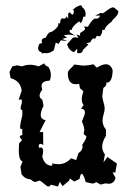

<svg xmlns="http://www.w3.org/2000/svg" viewBox="-20 -680 484 713"><path d="M195.3 12.7 168.9 5.9Q165 12.7 159.7 12.7Q155.3 12.7 142.8 1.7Q130.4 -9.3 126 -9.3L111.8 -4.4Q103.5 -4.4 94.2 -13.7Q73.7 -14.6 60.1 -32.7L55.7 -60.5L64 -80.6Q49.8 -83.5 49.8 -123L50.8 -147.5L62 -159.7Q53.7 -168 53.7 -172.4Q53.7 -177.7 63 -178.2L62.5 -201.7L57.1 -200.7Q54.7 -200.7 54.7 -210.4Q54.7 -219.2 63 -252.4V-271Q56.6 -271.5 56.6 -278.8Q56.6 -285.2 61 -296.9V-310.5L49.3 -309.6L60.5 -343.3Q56.2 -379.9 19.5 -389.6L15.1 -412.6L25.9 -433.6L43 -437.5L62 -433.6Q75.7 -439.5 91.8 -439.5Q106.4 -439.5 123.5 -433.6L144.5 -444.8Q144.5 -438 160.2 -431.2Q168.9 -417 168.9 -402.3Q168.9 -389.6 164.1 -380.4Q134.3 -379.9 134.3 -359.9L136.7 -346.7Q127 -334 127 -325.2Q127 -315.9 137.2 -309.6L141.6 -287.1Q131.3 -266.6 131.3 -253.4Q131.3 -236.8 149.4 -233.9L127 -189.5H140.1L140.6 -141.1Q134.3 -146 129.9 -146Q124 -146 124 -136.2L124.5 -131.3L130.9 -132.3Q140.1 -132.3 140.1 -119.6Q140.1 -107.4 136.7 -98.6Q146 -64.5 173.3 -64.5L174.8 -73.7Q183.1 -70.3 197.3 -70.3Q224.1 -70.3 244.1 -92.3L262.7 -85.4L271.5 -111.8Q286.6 -121.1 286.6 -135.3L285.6 -143.1Q300.8 -164.1 300.8 -172.9Q300.8 -175.3 295.9 -177.7Q291 -180.2 291 -185.1L293 -196.8Q293 -209 284.2 -229Q295.4 -254.4 295.4 -262.7Q295.4 -275.9 280.8 -275.9L290.5 -289.6Q283.7 -297.9 283.7 -311Q283.7 -323.7 289.6 -341.3L276.9 -352.5L273.9 -368.7L261.7 -367.2Q231.9 -367.2 231.9 -408.2Q231.9 -412.6 234.4 -416.5Q236.8 -420.4 240.5 -424.1Q244.1 -427.7 248.3 -431.6Q252.4 -435.5 255.9 -440.4L285.6 -436.5Q309.1 -436.5 326.7 -441.4L339.8 -428.7Q359.9 -441.4 373 -441.4Q391.1 -441.4 398.4 -419.4Q397 -373 376.5 -373H374L375 -368.2Q375 -360.8 363.8 -353.5L359.9 -323.7Q359.9 -315.9 364.3 -300.5Q368.7 -285.2 368.7 -277.3Q368.7 -267.6 364.7 -255.1Q360.8 -242.7 360.8 -231.9Q360.8 -214.4 373.5 -198.7V-175.8Q359.4 -152.8 359.4 -135.7Q359.4 -120.1 369.6 -106.9L364.3 -76.7L378.9 -97.2L414.1 -72.8L408.2 -39.1L397.9 -40L409.2 -19.5Q403.3 2.4 383.3 2.4L371.6 1L353.5 5.4L336.9 -3.9Q331.5 1.5 321.8 1.5L298.3 -3.9Q289.6 -34.7 283.2 -34.7Q278.8 -34.7 275.4 -15.6L255.9 -5.9L239.7 -17.1L236.8 -9.3L212.4 11.2L202.1 -4.9ZM136.2 -520 134.8 -527.8Q134.8 -538.6 149.4 -539.6Q160.2 -560.5 166.5 -560.5H167Q168.9 -560.5 173.8 -563.2Q178.7 -565.9 183.8 -570.3Q189 -574.7 192.9 -579.8Q196.8 -585 196.8 -589.8L196.3 -593.8L203.1 -592.8Q203.6 -611.8 211.9 -611.8L217.8 -610.8Q224.6 -610.8 227.5 -619.6L233.4 -609.9L232.9 -628.9L238.8 -634.8Q245.1 -626 249.5 -626Q253.9 -626 253.9 -639.2V-642.6L249.5 -643.1L262.2 -653.3Q274.9 -660.2 279.3 -660.2Q284.2 -660.2 284.2 -655.3V-654.3Q297.9 -645 297.9 -627.9L296.9 -618.2H289.6Q284.2 -595.2 279.3 -595.2Q276.4 -595.2 274.4 -601.1Q246.6 -581.1 246.6 -568.8L238.3 -569.3L239.3 -560.1L260.7 -546.4Q249.5 -551.3 233.9 -551.3Q224.6 -551.3 216.8 -548.3L229 -540.5L210.9 -535.6L229.5 -527.3L206.1 -530.3L197.3 -517.1L187 -521.5L180.2 -493.7Q166 -482.4 152.8 -482.4L144.5 -483.4L138.2 -481L132.8 -486.3Q121.6 -490.2 121.6 -500Q121.6 -508.3 126.5 -517.6ZM247.1 -536.1Q251 -541.5 259.8 -541.5L271.5 -539.6L263.2 -551.8L275.4 -547.9Q277.8 -547.9 277.8 -549.8L276.9 -554.2Q276.9 -556.6 279.8 -558.8Q282.7 -561 286.4 -563.2Q290 -565.4 293 -567.9Q295.9 -570.3 295.9 -573.2Q295.9 -577.1 291 -581.5L306.2 -580.6Q324.2 -611.3 334.5 -611.3L339.8 -610.8Q346.7 -610.8 352.1 -622.1H333.5L354.5 -632.3L359.9 -630.4Q362.3 -630.4 367.2 -633.8Q372.1 -637.2 377.7 -641.6Q383.3 -646 389.6 -649.4Q396 -652.8 401.4 -652.8Q401.9 -652.8 404.5 -650.9Q407.2 -648.9 410.6 -646.2Q414.1 -643.6 416.7 -641.1Q419.4 -638.7 419.4 -637.7Q419.4 -630.4 415.8 -625Q412.1 -619.6 408 -615.2Q403.8 -610.8 400.1 -607.7Q396.5 -604.5 396.5 -601.6V-601.1Q368.7 -581.1 368.7 -568.8L360.4 -569.3Q357.4 -544.9 347.2 -544.9L339.8 -547.4L333 -535.6L328.1 -537.6Q322.3 -537.6 314.9 -522.5Q301.3 -520.5 301.3 -518.1L308.6 -515.1L288.1 -494.6Q286.1 -482.4 273.4 -482.4L266.6 -483.4V-499.5L254.9 -486.3Q236.3 -491.7 229 -515.6Z"/></svg>

Font: Truetypewriter PolyglOTT
Style: Regular
Weight: 400
Designer: Sergey Beatoff a.k.a. Sam_T
Version: Version 3.76